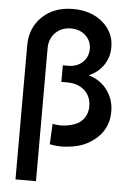

<svg xmlns="http://www.w3.org/2000/svg" viewBox="-59 -736 669 980"><g transform="rotate(5 275.0 -246.0)"><path d="M58.1 -485.8Q58.1 -577.1 118.7 -634.5Q179.2 -691.9 275.9 -691.9Q367.7 -691.9 427.2 -641.6Q486.8 -591.3 486.8 -514.2Q486.8 -462.4 458.7 -421.6Q430.7 -380.9 383.8 -361.8Q443.4 -345.2 479.2 -297.4Q515.1 -249.5 515.1 -186Q515.1 -149.9 503.2 -118.4Q491.2 -86.9 470 -64Q448.7 -41 420.2 -23.4Q391.6 -5.9 358.6 2.2Q325.7 10.3 289.3 12.2Q252.9 14.2 216.8 5.9L222.2 -99.1Q254.4 -91.8 286.4 -95.7Q318.4 -99.6 343.8 -110.8Q369.1 -122.1 385 -146.5Q400.9 -170.9 400.9 -204.1Q400.9 -254.4 367.2 -285.2Q333.5 -315.9 277.8 -315.9H248V-400.9H276.9Q320.3 -400.9 349.1 -427.7Q377.9 -454.6 377.9 -496.1Q377.9 -537.6 348.4 -564.7Q318.8 -591.8 273.9 -591.8Q225.1 -591.8 194.1 -560.8Q163.1 -529.8 163.1 -481V200.2H58.1Z"/></g></svg>

Font: Apfel Grotezk Mittel
Style: Regular
Weight: 500
Designer: Luigi Gorlero
Foundry: © 2023, Luigi Gorlero & Collletttivo
Version: Version 2.000;Glyphs 3.2 (3217)